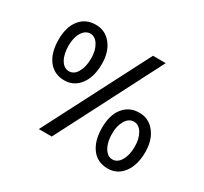

<svg xmlns="http://www.w3.org/2000/svg" viewBox="-125 -763 995 938"><g transform="rotate(30 373.0 -294.5)"><path d="M187 0 491 -589H563L260 0ZM295 -429Q295 -356 262 -312Q229 -268 175 -268Q118 -268 85 -310.5Q52 -353 52 -428Q52 -499 85 -540Q118 -581 175 -581Q228 -581 261.5 -539Q295 -497 295 -429ZM236 -427Q236 -471 218 -500.5Q200 -530 173 -530Q145 -530 127 -501Q109 -472 109 -427Q109 -378 126.5 -348Q144 -318 173 -318Q201 -318 218.5 -348.5Q236 -379 236 -427ZM694 -162Q694 -89 661 -45Q628 -1 574 -1Q516 -1 483.5 -44Q451 -87 451 -161Q451 -232 484 -273.5Q517 -315 574 -315Q627 -315 660.5 -272.5Q694 -230 694 -162ZM636 -160Q636 -205 618 -234.5Q600 -264 572 -264Q544 -264 526 -234.5Q508 -205 508 -160Q508 -112 526 -81.5Q544 -51 572 -51Q600 -51 618 -81.5Q636 -112 636 -160Z"/></g></svg>

Font: TajawalTap Med
Style: Regular
Weight: 500
Designer: Boutros Fonts
Foundry: Created by Boutros International 2017
Version: Version 2.700